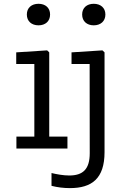

<svg xmlns="http://www.w3.org/2000/svg" viewBox="-20 -783 660 1012"><path d="M66.5 0H335.5V-63H239.5V-507L228.5 -517.5L65.5 -507V-445.5H161V-63H66.5ZM183 -649.5C219 -649.5 244 -671 244 -706.5C244 -742 219 -763 183 -763C146.5 -763 121.5 -742 121.5 -706.5C121.5 -671 146.5 -649.5 183 -649.5ZM531 19V-507L520 -517.5L357 -507V-445.5H452.5L453 24.5C453 108 418 142 345 142C313.5 142 278.5 135.5 251.5 129V196.5C283 204.5 315 208.5 348.5 208.5C463.5 208.5 531 158.5 531 19ZM474 -649.5C510 -649.5 535.5 -671 535.5 -706.5C535.5 -742 510 -763 474 -763C438 -763 413 -742 413 -706.5C413 -671 438 -649.5 474 -649.5Z"/></svg>

Font: Monaspace Neon Light
Style: Regular
Weight: 300
Designer: Riley Cran & the Lettermatic Team
Foundry: Lettermatic
Version: Version 1.200 (Monaspace Neon)